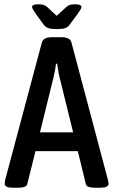

<svg xmlns="http://www.w3.org/2000/svg" viewBox="-20 -876 530 898"><path d="M40 2Q2 2 2 -17Q2 -22 4 -34L176 -678Q183 -702 223 -702H267Q307 -702 314 -678L485 -34Q486 -27 487 -23.5Q488 -20 488 -17Q488 2 450 2H422Q406 2 394.5 -2Q383 -6 381 -17L344 -169H146L108 -17Q106 -6 94.5 -2Q83 2 67 2ZM230 -513 167 -257H322L259 -513Q255 -528 252.5 -545Q250 -562 247 -578H242Q240 -562 237 -545Q234 -528 230 -513ZM331 -856Q361 -856 361 -843Q361 -839 356 -830.5Q351 -822 344 -812L306 -761Q298 -749 285 -744.5Q272 -740 245 -740Q219 -740 206 -744.5Q193 -749 184 -761L147 -812Q140 -822 135 -830.5Q130 -839 130 -843Q130 -849 136.5 -852.5Q143 -856 160 -856Q172 -856 182 -853.5Q192 -851 201 -843L245 -802L291 -844Q299 -851 308.5 -853.5Q318 -856 331 -856Z"/></svg>

Font: Asap Condensed Medium
Style: Regular
Weight: 500
Width: 3
Designer: Pablo Cosgaya
Foundry: Omnibus-Type
Version: Version 3.001; ttfautohint (v1.8.4.7-5d5b)